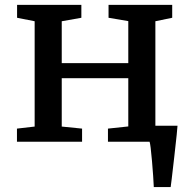

<svg xmlns="http://www.w3.org/2000/svg" viewBox="-20 -575 771 779"><path d="M120.6 -61.5V-488.8L49.3 -502.9V-555.2H310.1V-502.9L230.5 -488.8V-318.8H500.5V-489.3L420.4 -502.9V-555.2H678.7V-502.9L610.4 -488.8V-64.9H700.2Q700.2 -54.2 687 62Q673.8 178.2 672.4 184.1H604Q602.5 146.5 596.7 78.4Q590.8 10.3 586.9 0H418V-53.2L500.5 -62V-257.8H230.5V-61.5L313 -53.2V0H48.8V-53.2Z"/></svg>

Font: Merriweather
Style: Regular
Weight: 400
Designer: Eben Sorkin
Foundry: Eben Sorkin
Version: Version 1.584; ttfautohint (v1.8.1)